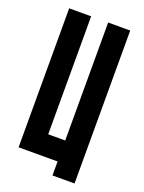

<svg xmlns="http://www.w3.org/2000/svg" viewBox="-145 -763 675 902"><g transform="rotate(20 192.5 -312.5)"><path d="M40 0V-694.8H149.9V-105H234.9V-694.8H345.2V69.8H234.9V0Z"/></g></svg>

Font: Horta
Style: Regular
Weight: 600
Width: 3
Version: Version 0.11